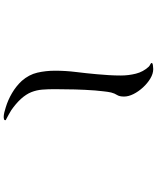

<svg xmlns="http://www.w3.org/2000/svg" viewBox="75 -873 850 1040"><g transform="rotate(90 500.0 -353.0)"><path d="M631 43Q631 49 625 50.5Q619 52 615 52Q603 52 588.5 48.5Q574 45 562 41Q522 29 484.5 7Q447 -15 418 -46Q384 -85 373.5 -130.5Q363 -176 363 -226Q363 -283 370 -339.5Q377 -396 382 -452Q385 -485 387 -517.5Q389 -550 389 -583Q389 -624 379 -664Q369 -704 341 -734Q337 -738 329 -742Q321 -746 321 -749Q321 -755 335.5 -756.5Q350 -758 354 -758Q379 -758 405 -742.5Q431 -727 453.5 -702.5Q476 -678 489.5 -651Q503 -624 503 -600Q503 -575 494.5 -562Q486 -549 481 -530Q477 -512 474.5 -487Q472 -462 470 -443Q466 -388 464.5 -333.5Q463 -279 463 -224Q463 -187 465.5 -156.5Q468 -126 479 -98Q490 -70 516 -41Q530 -26 545.5 -13Q561 0 577 11Q588 18 601 25Q614 32 627 39Q631 39 631 43Z"/></g></svg>

Font: Kaisei HarunoUmi Medium
Style: Regular
Weight: 500
Designer: Font-Kai, 金井和夫
Foundry: KAZUO KANAI
Version: Version 5.003